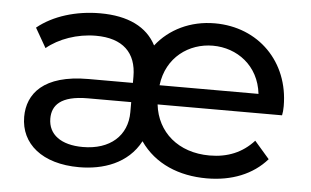

<svg xmlns="http://www.w3.org/2000/svg" viewBox="-43 -598 1081 667"><g transform="rotate(5 497.0 -264.5)"><path d="M415 -201C415 -119 356 -66 261 -66C185 -66 140 -99 140 -155C140 -200 168 -236 264 -236H415ZM508 -303C520 -402 598 -456 681 -456C765 -456 842 -401 853 -303ZM254 5C337 5 423 -23 466 -104C518 -29 603 5 699 5C786 5 859 -24 908 -80L856 -140C816 -96 765 -75 702 -75C593 -75 518 -140 507 -236H941C943 -245 944 -255 944 -268C944 -423 833 -534 681 -534C596 -534 523 -498 477 -439C445 -501 379 -534 281 -534C198 -534 118 -510 63 -465L102 -397C144 -432 208 -455 273 -455C367 -455 415 -408 415 -325V-303H260C103 -303 49 -233 49 -153C49 -59 125 5 254 5Z"/></g></svg>

Font: Montserrat-Alt1 Med
Style: Regular
Weight: 500
Designer: Differentunic
Foundry: Differentunic
Version: Version 7.222